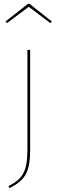

<svg xmlns="http://www.w3.org/2000/svg" viewBox="-20 -775 296 988"><path d="M16 -656.1 127.9 -740 239 -656.1 246.6 -664.4 131.9 -755.3H123.9L8.4 -664.4ZM135.1 -518.3H121.1V-4.4C121.1 113.2 92.6 146.6 24.1 182.6L28.6 193.2C102.3 154.9 135.1 120.6 135.1 -4Z"/></svg>

Font: Fira Sans Hair
Style: Regular
Weight: 100
Designer: bBox Type GmbH & Carrois Corporate GbR & Edenspiekermann AG
Foundry: bBox Type GmbH & Carrois Corporate GbR & Edenspiekermann AG
Version: Version 4.300;PS 004.300;hotconv 1.0.88;makeotf.lib2.5.64775